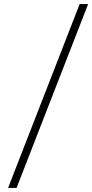

<svg xmlns="http://www.w3.org/2000/svg" viewBox="-20 -822 457 952"><path d="M20 110 375 -802H417L62 110Z"/></svg>

Font: Literata 36pt Light
Style: Italic
Weight: 300
Italic angle: -2°
Designer: Latin by Veronika Burian and Jose Scaglione. Greek by Irene Vlachou. Cyrillic by Vera Evstafieva
Foundry: TypeTogether
Version: Version 3.002